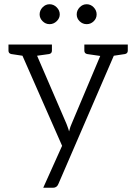

<svg xmlns="http://www.w3.org/2000/svg" viewBox="-20 -711 644 906"><path d="M583 -472Q583 -459 570 -456L517 -448L256 156Q249 175 230 175H184L273 -23L86 -448L33 -456Q20 -459 20 -472V-501H225V-472Q225 -459 212 -456L155 -448L294 -126Q304 -100 306 -91Q312 -115 318 -127L453 -447L391 -456Q378 -459 378 -472V-501H583ZM214 -597Q195 -597 181 -611Q167 -625 167 -643Q167 -662 181 -676.5Q195 -691 214 -691Q233 -691 247.5 -676.5Q262 -662 262 -643Q262 -625 247.5 -611Q233 -597 214 -597ZM389 -597Q370 -597 356 -610.5Q342 -624 342 -643Q342 -662 356 -676.5Q370 -691 389 -691Q408 -691 422 -676.5Q436 -662 436 -643Q436 -624 422 -610.5Q408 -597 389 -597Z"/></svg>

Font: Aleo Light
Style: Regular
Weight: 300
Designer: Alessio Laiso
Foundry: Alessio Laiso
Version: Version 2.000